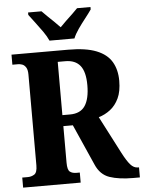

<svg xmlns="http://www.w3.org/2000/svg" viewBox="-61 -979 770 1027"><g transform="rotate(-5 324.0 -465.5)"><path d="M21 0V-54H51Q70 -54 86 -64Q102 -74 102 -113V-600Q102 -626 93.5 -639Q85 -652 73.5 -656Q62 -660 51 -660H21V-714H325Q420 -714 476.5 -691.5Q533 -669 558 -626.5Q583 -584 583 -525Q583 -468 565.5 -431Q548 -394 519.5 -372Q491 -350 457 -340L561 -139Q584 -95 602 -74.5Q620 -54 642 -54H648V0H612Q536 0 486 -17Q436 -34 412 -90L315 -309H264V-113Q264 -74 277 -64Q290 -54 311 -54H330V0ZM305 -368Q361 -368 386 -405.5Q411 -443 411 -516Q411 -588 384.5 -621Q358 -654 305 -654H264V-368ZM230 -771Q220 -794 201.5 -820.5Q183 -847 163 -873Q143 -899 129 -918V-931H201Q212 -919 229.5 -902.5Q247 -886 265 -868.5Q283 -851 296 -837Q309 -851 327.5 -868.5Q346 -886 363.5 -902.5Q381 -919 392 -931H464V-918Q451 -899 430.5 -873Q410 -847 391.5 -820.5Q373 -794 364 -771Z"/></g></svg>

Font: Noto Serif Georgian Condensed ExtraBold
Style: Regular
Weight: 800
Width: 3
Designer: Monotype Design Team, Akaki Razmadze
Foundry: Google LLC
Version: Version 2.003; ttfautohint (v1.8.4.7-5d5b)